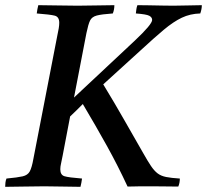

<svg xmlns="http://www.w3.org/2000/svg" viewBox="-32 -721 800 742"><path d="M461 0Q424 -80 381 -157.5Q338 -235 288 -319Q275 -306 262.5 -293.5Q250 -281 239 -271L210 -119Q207 -102 204 -89.5Q201 -77 201 -67Q201 -45 217 -40Q233 -35 285 -31Q284 -24 282.5 -15Q281 -6 279 1Q250 1 212 0Q174 -1 139 -1Q102 -1 59 0Q16 1 -12 1Q-12 -6 -11 -15Q-10 -24 -7 -31Q36 -35 55.5 -39.5Q75 -44 83 -58.5Q91 -73 97 -107L189 -581Q193 -599 195 -611.5Q197 -624 197 -633Q197 -656 179.5 -660.5Q162 -665 110 -669Q112 -685 116 -701Q145 -701 188 -700Q231 -699 268 -699Q302 -699 342 -700Q382 -701 410 -701Q410 -684 404 -669Q361 -666 342 -661Q323 -656 316 -641.5Q309 -627 302 -593L254 -344L489 -564Q556 -627 556 -644Q556 -654 545 -660Q534 -666 493 -669Q494 -677 495 -685Q496 -693 499 -701Q516 -701 542.5 -700.5Q569 -700 595.5 -699.5Q622 -699 638 -699Q670 -699 696.5 -700Q723 -701 748 -701Q748 -686 742 -669Q703 -668 670.5 -652.5Q638 -637 601 -606Q564 -575 511 -526L367 -395Q412 -321 447.5 -258.5Q483 -196 521 -130Q539 -98 551.5 -79.5Q564 -61 577 -51Q590 -41 610 -37Q630 -33 663 -31Q663 -14 657 0Q638 0 611 -0.5Q584 -1 557 -1Q530 -1 512 -1Q501 -1 488 -0.5Q475 0 461 0Z"/></svg>

Font: Tiro Tamil
Style: Italic
Weight: 400
Italic angle: -11°
Designer: Tamil: Fernando Mello & Fiona Ross, assisted by Kaja Sojewska. Latin: John Hudson with Paul Hanslow, assisted by Kaja So
Foundry: Tiro Typeworks Ltd.
Version: Version 1.52